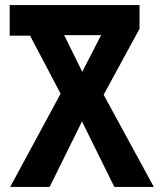

<svg xmlns="http://www.w3.org/2000/svg" viewBox="-20 -734 628 754"><path d="M20 0H175L302 -257L429 0H584L387 -362L528 -621V-714H18V-594H98L218 -366ZM303 -452 232 -596H377Z"/></svg>

Font: Noto Sans Georgian Condensed Bold
Style: Regular
Weight: 700
Width: 3
Designer: Monotype Design Team, Akaki Razmadze
Foundry: Google LLC
Version: Version 2.005